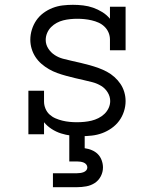

<svg xmlns="http://www.w3.org/2000/svg" viewBox="-20 -558 640 798"><path d="M318 8Q296 8 275 5.5Q254 3 233.5 -3.5Q213 -10 194.5 -22Q176 -34 163 -50V0H98V-181H163V-136Q163 -121 169 -106.5Q175 -92 186 -82Q197 -72 211 -66Q225 -60 239.5 -56.5Q254 -53 269 -51.5Q284 -50 299 -50Q299 -50 299.5 -50Q300 -50 300 -50Q315 -50 330.5 -51.5Q346 -53 360.5 -56.5Q375 -60 389 -67Q403 -74 414 -84.5Q425 -95 431.5 -109Q438 -123 438 -138Q438 -157 427.5 -174Q417 -191 400.5 -201Q384 -211 365.5 -216Q347 -221 328.5 -225Q310 -229 291.5 -233.5Q273 -238 254.5 -243Q236 -248 218 -254.5Q200 -261 183.5 -270.5Q167 -280 152.5 -292.5Q138 -305 127.5 -321Q117 -337 111.5 -355.5Q106 -374 106 -393Q106 -414 112.5 -435Q119 -456 131 -473.5Q143 -491 160.5 -504Q178 -517 198.5 -525Q219 -533 240.5 -535.5Q262 -538 283 -538Q304 -538 325.5 -535.5Q347 -533 367 -526Q387 -519 405.5 -507.5Q424 -496 437 -480V-530H502V-349H437V-394Q437 -409 431 -423Q425 -437 414 -447.5Q403 -458 389.5 -464Q376 -470 361 -473.5Q346 -477 331 -478.5Q316 -480 301 -480Q287 -480 272 -478.5Q257 -477 243 -473.5Q229 -470 216 -463Q203 -456 192.5 -445.5Q182 -435 176 -421Q170 -407 170 -392Q170 -373 180.5 -356.5Q191 -340 207 -329.5Q223 -319 241.5 -314Q260 -309 278.5 -305Q297 -301 316 -296.5Q335 -292 353 -287Q371 -282 389 -275.5Q407 -269 424 -260Q441 -251 455.5 -238Q470 -225 480.5 -209.5Q491 -194 496.5 -175.5Q502 -157 502 -138Q502 -116 495 -94.5Q488 -73 475 -55.5Q462 -38 443.5 -25Q425 -12 404.5 -4.5Q384 3 362 5.5Q340 8 318 8ZM200 220V162H300Q307 162 314 161Q321 160 327.5 157.5Q334 155 338.5 150Q343 145 343 138Q343 131 338.5 125.5Q334 120 327.5 117.5Q321 115 314 114Q307 113 300 113H268V0H332V58Q347 60 361.5 66Q376 72 386.5 82.5Q397 93 402.5 108Q408 123 408 138Q408 157 399 174.5Q390 192 374 202.5Q358 213 338.5 216.5Q319 220 300 220Z"/></svg>

Font: Iosevka Curly Slab LtEx
Style: Regular
Weight: 300
Width: 7
Monospace: yes
Designer: Belleve Invis
Foundry: Belleve Invis
Version: Version 11.1.0; ttfautohint (v1.8.3)